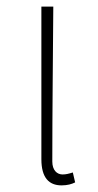

<svg xmlns="http://www.w3.org/2000/svg" viewBox="-20 -547 295 580"><path d="M166 13C184 13 197 9 207 4L200 -26C187 -22 179 -20 169 -20C152 -20 138 -33 138 -59C138 -217 140 -368 141 -527H105V-66C105 -10 128 13 166 13Z"/></svg>

Font: Harano Aji Gothic KR ExtraLight
Style: Regular
Weight: 250
Foundry: Masamichi Hosoda
Version: HaranoAjiGothicKR-ExtraLight version 20220220;ttx 4.29.1